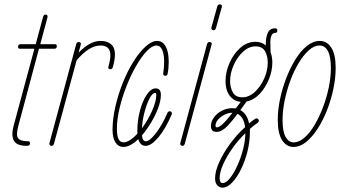

<svg xmlns="http://www.w3.org/2000/svg" viewBox="-20 -670 1586 882"><path d="M104 0Q56 0 43.5 -24.5Q31 -49 42 -90L138 -446H72Q63 -446 63 -455Q63 -467 75 -467H144L178 -593Q181 -603 189 -603Q201 -603 198 -590L165 -467H232Q241 -467 241 -458Q241 -446 229 -446H159L64 -91Q53 -50 63 -35.5Q73 -21 110 -21Q118 -21 118 -12Q118 0 104 0Z M217 0Q213 0 209.5 -3Q206 -6 207 -12L330 -467Q333 -477 341 -477Q346 -477 349.5 -474Q353 -471 351 -465L341 -428Q393 -482 442 -482Q472 -482 490 -467Q508 -452 508 -420Q508 -397 499 -364Q496 -352 487 -352Q475 -352 478 -364Q487 -396 487 -415Q487 -440 475 -450.5Q463 -461 442 -461Q415 -461 387.5 -443.5Q360 -426 332 -393L228 -10Q225 0 217 0Z M547 5Q524 5 510.5 -15.5Q497 -36 497 -74Q497 -124 510 -180.5Q523 -237 544.5 -290.5Q566 -344 593 -387Q620 -430 648.5 -456Q677 -482 702 -482Q727 -482 741 -457Q755 -432 755 -387Q755 -374 754 -360.5Q753 -347 750 -331Q748 -322 740 -322Q728 -322 730 -334Q732 -348 733 -361Q734 -374 734 -386Q734 -421 725 -441Q716 -461 699 -461Q679 -461 654.5 -435.5Q630 -410 605.5 -367.5Q581 -325 561 -274Q541 -223 529 -172Q517 -121 517 -78Q517 -16 547 -16Q561 -16 578 -27Q595 -38 611 -56Q611 -62 611 -69Q611 -117 623 -162Q635 -207 654.5 -235.5Q674 -264 695 -264Q719 -264 719 -234Q719 -208 707 -175Q695 -142 675 -108.5Q655 -75 632 -48Q635 -21 650 -21Q662 -21 679.5 -39Q697 -57 715.5 -86.5Q734 -116 748 -149Q752 -159 760 -159Q765 -159 768 -154.5Q771 -150 769 -145Q741 -79 708 -39.5Q675 0 649 0Q624 0 615 -31Q598 -14 580.5 -4.5Q563 5 547 5ZM692 -243Q680 -243 667 -218Q654 -193 644 -155.5Q634 -118 632 -81Q659 -117 678.5 -160.5Q698 -204 698 -235Q698 -243 692 -243Z M961 -531Q957 -531 953.5 -534Q950 -537 951 -543L978 -640Q981 -650 989 -650Q994 -650 997.5 -647Q1001 -644 999 -638L972 -541Q969 -531 961 -531ZM818 0Q814 0 810.5 -3Q807 -6 808 -12L931 -467Q934 -477 942 -477Q947 -477 950.5 -474Q954 -471 952 -465L829 -10Q826 0 818 0Z M1002 192Q989 192 978.5 181.5Q968 171 968 149Q968 117 987 75Q1006 33 1037 -9.5Q1068 -52 1106 -86Q1100 -133 1071 -147Q1036 -100 1015 -82Q994 -64 976 -64Q949 -64 949 -91Q949 -112 963 -131Q977 -150 999.5 -161.5Q1022 -173 1047 -173Q1056 -173 1063 -172Q1074 -186 1086 -202Q1054 -205 1035 -230.5Q1016 -256 1016 -297Q1016 -339 1034.5 -381Q1053 -423 1084 -450.5Q1115 -478 1154 -478Q1182 -478 1201 -461V-471Q1201 -497 1210 -518.5Q1219 -540 1244 -540Q1254 -540 1254 -530Q1254 -519 1244 -519Q1231 -519 1226 -504Q1221 -489 1222 -466L1223 -430Q1231 -409 1231 -383Q1231 -345 1215.5 -306.5Q1200 -268 1173.5 -239.5Q1147 -211 1113 -204Q1097 -182 1084 -164Q1115 -148 1124 -103Q1138 -115 1152 -124Q1158 -128 1163.5 -124.5Q1169 -121 1169 -115Q1169 -110 1164 -106Q1146 -94 1128 -78Q1128 -71 1128 -63Q1128 -20 1117 24.5Q1106 69 1087.5 107Q1069 145 1046.5 168.5Q1024 192 1002 192ZM1093 -223Q1124 -223 1150.5 -247.5Q1177 -272 1193.5 -309Q1210 -346 1210 -383Q1210 -412 1197.5 -434.5Q1185 -457 1154 -457Q1123 -457 1096.5 -432.5Q1070 -408 1053.5 -371Q1037 -334 1037 -297Q1037 -269 1049.5 -246Q1062 -223 1093 -223ZM970 -92Q970 -85 977 -85Q987 -85 1004 -101Q1021 -117 1048 -152H1047Q1029 -152 1011 -143Q993 -134 981.5 -120.5Q970 -107 970 -92ZM989 149Q989 171 1003 171Q1019 171 1037 148Q1055 125 1071 89.5Q1087 54 1097 14.5Q1107 -25 1107 -58Q1074 -26 1047.5 11.5Q1021 49 1005 85Q989 121 989 149Z M1328 5Q1296 5 1276 -26Q1256 -57 1256 -119Q1256 -165 1266.5 -215Q1277 -265 1295.5 -312.5Q1314 -360 1338 -398.5Q1362 -437 1390.5 -459.5Q1419 -482 1449 -482Q1482 -482 1502 -451Q1522 -420 1522 -358Q1522 -312 1511.5 -262Q1501 -212 1482.5 -164.5Q1464 -117 1439 -78.5Q1414 -40 1386 -17.5Q1358 5 1328 5ZM1329 -16Q1354 -16 1379 -38Q1404 -60 1425.5 -96.5Q1447 -133 1464 -178Q1481 -223 1490.5 -269.5Q1500 -316 1500 -358Q1500 -411 1486 -436Q1472 -461 1448 -461Q1423 -461 1398.5 -439Q1374 -417 1352 -380.5Q1330 -344 1313.5 -299Q1297 -254 1287.5 -207.5Q1278 -161 1278 -119Q1278 -66 1292 -41Q1306 -16 1329 -16Z"/></svg>

Font: Zen Loop
Style: Italic
Weight: 400
Italic angle: -15°
Designer: Yoshimichi Ohira
Foundry: A-1 Corp ZenFonts
Version: Version 1.000; ttfautohint (v1.8.3)